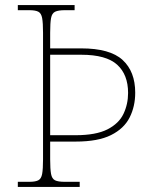

<svg xmlns="http://www.w3.org/2000/svg" viewBox="-20 -734 602 754"><path d="M50 0V-20H95Q119 -20 130.5 -26Q142 -32 145.5 -51Q149 -70 149 -108V-605Q149 -644 145.5 -663Q142 -682 130.5 -688Q119 -694 95 -694H50V-714H273V-694H235Q209 -694 196.5 -688Q184 -682 180.5 -663Q177 -644 177 -605V-544H299Q412 -544 461.5 -498.5Q511 -453 511 -370Q511 -316 489 -272.5Q467 -229 416 -203.5Q365 -178 277 -178H177V-108Q177 -70 180.5 -51Q184 -32 196 -26Q208 -20 234 -20H293V0ZM276 -203Q357 -203 402 -226Q447 -249 465 -287Q483 -325 483 -369Q483 -441 440 -480Q397 -519 299 -519H177V-203Z"/></svg>

Font: Noto Serif Thai Thin
Style: Regular
Weight: 250
Version: Version 2.001